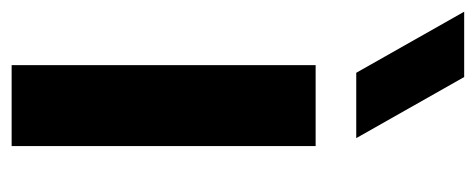

<svg xmlns="http://www.w3.org/2000/svg" viewBox="-288 -554 818 330"><g transform="rotate(90 121.0 -389.0)"><path d="M193.4 -592.3H81.1L-23.9 -777.8H88.4ZM67.9 0V-522.5H207V0Z"/></g></svg>

Font: Basically A Sans Serif
Style: Bold
Weight: 700
Designer: Hyung-Suk Kim
Foundry: Mental Design
Version: 1.000